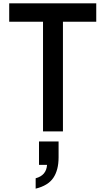

<svg xmlns="http://www.w3.org/2000/svg" viewBox="-20 -775 595 1147"><path d="M237 -645H35V-755H555V-645H356V10H237ZM261 210H213V70H330V165Q330 241 298.5 287.5Q267 334 193 352V290Q257 273 261 210Z"/></svg>

Font: BLUETTI 2.0 Medium
Style: Italic
Weight: 500
Designer: Stijn de Vries
Foundry: tokotype
Version: Version 2.005;October 31, 2023;FontCreator 14.0.0.2814 64-bi